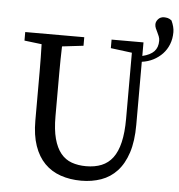

<svg xmlns="http://www.w3.org/2000/svg" viewBox="-56 -850 855 917"><g transform="rotate(5 372.0 -391.0)"><path d="M218 -281Q218 -217 229.5 -174Q241 -131 262.5 -104.5Q284 -78 315 -67Q346 -56 384 -56Q426 -56 458 -69Q490 -82 511.5 -110.5Q533 -139 544 -185.5Q555 -232 555 -298V-615L453 -628V-669H606V-604Q644 -613 662 -632Q680 -651 680 -683Q680 -694 676 -704Q672 -714 667.5 -723Q663 -732 659 -741Q655 -750 655 -760Q655 -773 665.5 -785Q676 -797 694 -797Q702 -797 711 -795Q720 -793 730 -785Q744 -755 744 -730Q744 -698 733.5 -671.5Q723 -645 704.5 -625.5Q686 -606 661 -593Q636 -580 606 -576V-274Q606 -195 588 -140Q570 -85 538 -50.5Q506 -16 462 -0.5Q418 15 367 15Q313 15 268 -0.5Q223 -16 191 -48.5Q159 -81 141.5 -131.5Q124 -182 124 -252V-360Q124 -425 124 -489Q124 -553 122 -618L39 -628V-669H322V-628L220 -616Q218 -553 218 -489.5Q218 -426 218 -360Z"/></g></svg>

Font: Source Serif Pro
Style: Regular
Weight: 400
Designer: Frank Grießhammer
Foundry: Adobe Systems Incorporated
Version: Version 2.000;PS 1.000;hotconv 16.6.51;makeotf.lib2.5.65220